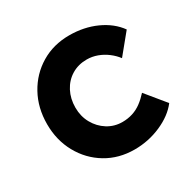

<svg xmlns="http://www.w3.org/2000/svg" viewBox="-129 -666 799 802"><g transform="rotate(-30 271.0 -265.0)"><path d="M301 10Q225 10 165 -26Q105 -62 70.5 -124.5Q36 -187 36 -264Q36 -343 70.5 -405.5Q105 -468 165 -504Q225 -540 301 -540Q372 -540 430.5 -513.5Q489 -487 522 -441L445 -347Q431 -366 410 -382Q389 -398 364.5 -407Q340 -416 314 -416Q273 -416 241 -396.5Q209 -377 191 -342.5Q173 -308 173 -265Q173 -223 192 -189Q211 -155 243 -135Q275 -115 314 -115Q340 -115 363.5 -122.5Q387 -130 407 -145Q427 -160 445 -180L522 -86Q489 -43 428.5 -16.5Q368 10 301 10Z"/></g></svg>

Font: Readex Pro SemiBold
Style: Regular
Weight: 600
Designer: Bonnie Shaver-Troup, Thomas Jockin
Foundry: Lexend
Version: Version 1.204